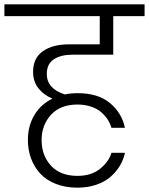

<svg xmlns="http://www.w3.org/2000/svg" viewBox="-49 -760 684 882"><path d="M524.9 -58.1Q518.6 -27.3 502.2 0.5Q485.8 28.3 459.7 51.5Q433.6 74.7 394 88.4Q354.5 102.1 307.1 102.1Q252 102.1 208 85Q164.1 67.9 136.2 37.8Q108.4 7.8 93.8 -31.7Q79.1 -71.3 79.1 -117.2Q79.1 -181.2 108.6 -231Q138.2 -280.8 191.9 -307.1Q152.8 -322.8 127.9 -353.8Q103 -384.8 103 -430.2Q103 -493.2 147.9 -524.7Q192.9 -556.2 266.1 -556.2H409.2V-686H-28.8V-740.2H615.2V-686H471.2V-508.8H285.2Q231 -508.8 198.5 -487.8Q166 -466.8 166 -419.9Q166 -352.5 249 -326.2Q276.4 -332 308.1 -332Q401.4 -332 456.1 -286.6Q510.7 -241.2 524.9 -172.9H462.9Q457.5 -192.4 446 -210.2Q434.6 -228 416.5 -244.1Q398.4 -260.3 369.9 -270Q341.3 -279.8 307.1 -279.8Q228.5 -279.8 185.3 -232.7Q142.1 -185.5 142.1 -116.2Q142.1 -45.9 185.1 1Q228 47.9 307.1 47.9Q370.1 47.9 410.6 15.4Q451.2 -17.1 462.9 -58.1Z"/></svg>

Font: PoppinsZ Light
Style: Regular
Weight: 300
Designer: Ninad Kale (Devanagari), Jonny Pinhorn (Latin)
Foundry: Indian Type Foundry
Version: Version 3.002;FEAKit 1.0